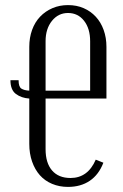

<svg xmlns="http://www.w3.org/2000/svg" viewBox="-20 -726 484 754"><path d="M386 -87Q368 -40 332.5 -16Q297 8 247 8Q213 8 184.5 -4Q156 -16 136.5 -38Q117 -60 106 -91.5Q95 -123 95 -161V-339Q64 -341 42.5 -357Q21 -373 21 -411H53Q53 -385 64 -378Q75 -371 95 -370V-542Q95 -578 106 -608.5Q117 -639 137.5 -660.5Q158 -682 186 -694Q214 -706 247 -706Q281 -706 308.5 -694Q336 -682 356 -660.5Q376 -639 387 -608.5Q398 -578 398 -542V-339H159V-140Q159 -86 184.5 -56.5Q210 -27 257 -27Q325 -27 356 -99ZM159 -370H334V-564Q334 -614 310 -644.5Q286 -675 247 -675Q209 -675 184 -644Q159 -613 159 -564Z"/></svg>

Font: Moniqa Paragraph
Style: Regular
Weight: 400
Designer: Rajesh Rajput
Foundry: Rajesh Rajput
Version: Version 1.000